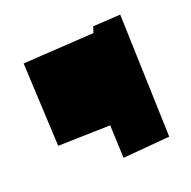

<svg xmlns="http://www.w3.org/2000/svg" viewBox="-79 -689 533 536"><g transform="rotate(-20 187.5 -421.5)"><path d="M30 -575 42 -326 198 -330 202 -232 342 -244 330 -611 248 -606 242 -588Z"/></g></svg>

Font: Corrode
Style: Regular
Weight: 400
Designer: Mew Too
Version: Version 0.532